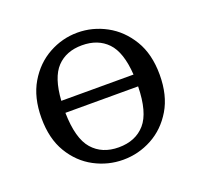

<svg xmlns="http://www.w3.org/2000/svg" viewBox="-96 -607 761 727"><g transform="rotate(-20 284.5 -243.0)"><path d="M284 -448Q220 -448 182.5 -408.5Q145 -369 139 -277H430Q424 -369 386 -408.5Q348 -448 284 -448ZM284 13Q223 13 168.5 -16Q114 -45 80 -101.5Q46 -158 46 -241Q46 -324 80 -381.5Q114 -439 168.5 -469Q223 -499 284 -499Q345 -499 399.5 -469.5Q454 -440 488.5 -383Q523 -326 523 -243Q523 -160 489 -103Q455 -46 400.5 -16.5Q346 13 284 13ZM284 -37Q352 -37 390.5 -81Q429 -125 431 -229H138Q140 -125 178.5 -81Q217 -37 284 -37Z"/></g></svg>

Font: Source Serif 4 SmText
Style: Regular
Weight: 400
Designer: Frank Grießhammer
Foundry: Adobe
Version: Version 4.005;hotconv 1.1.0;makeotfexe 2.6.0